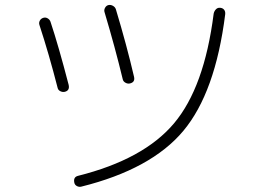

<svg xmlns="http://www.w3.org/2000/svg" viewBox="-20 -734 1040 763"><path d="M302.7 7.8Q293.9 9.8 285.6 5.4Q277.3 1 275.4 -7.8Q270.5 -30.3 290 -35.2Q550.8 -100.6 671.4 -243.7Q792 -386.7 829.1 -679.7Q831.1 -689.5 837.9 -696.8Q844.7 -704.1 855 -703.1Q865.2 -702.1 870.6 -695.3Q876 -688.5 875 -677.7Q835.9 -366.2 708.5 -213.9Q581.1 -61.5 302.7 7.8ZM209 -384.8Q174.8 -518.6 136.7 -634.8Q133.8 -643.6 138.2 -651.9Q142.6 -660.2 151.9 -663.1Q161.1 -666 169.4 -661.1Q177.7 -656.2 180.7 -647.5Q212.9 -550.8 252.9 -396.5Q257.8 -374 237.3 -369.1Q228.5 -367.2 219.7 -371.6Q210.9 -376 209 -384.8ZM440.4 -697.3Q483.4 -554.7 512.7 -428.7Q517.6 -407.2 496.1 -402.3Q487.3 -400.4 478.5 -405.3Q469.7 -410.2 467.8 -418.9Q437.5 -544.9 395.5 -685.5Q392.6 -694.3 397.5 -703.1Q402.3 -711.9 411.1 -713.9Q419.9 -715.8 428.7 -710.9Q437.5 -706.1 440.4 -697.3Z"/></svg>

Font: Rounded-X Mgen+ 2m light
Style: Regular
Weight: 200
Designer: [Source Han Sans]
Ryoko NISHIZUKA  (kana & ideographs); Paul D. Hunt (Latin, Greek & Cyrillic); Wenlong ZHANG  (bopomofo
Version: Version 1.059.20150602